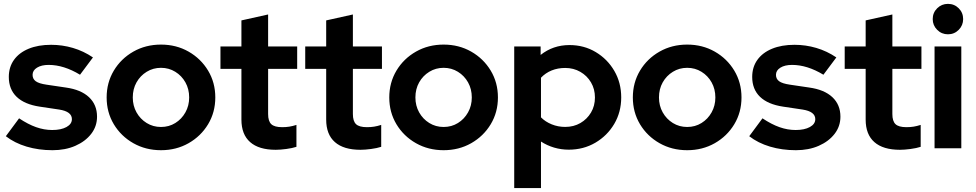

<svg xmlns="http://www.w3.org/2000/svg" viewBox="-20 -759 4995 983"><path d="M248.8 10Q177.5 10 116.2 -8.4Q54.9 -26.7 9.9 -61.6L77.7 -153.2Q123.5 -122.6 164.8 -108Q206 -93.4 247.2 -93.4Q292.9 -93.4 320.5 -108.7Q348.1 -124 348.1 -149Q348.1 -188 283 -198.1L183.2 -213Q105.3 -224.7 65.2 -263.3Q25.1 -302 25.1 -365Q25.1 -415.6 51.6 -452.5Q78.1 -489.5 126.7 -509.5Q175.3 -529.6 241.8 -529.6Q298.9 -529.6 353.3 -513.6Q407.8 -497.6 455.9 -465L389.7 -376.4Q306.7 -426.7 229.2 -426.7Q192.2 -426.7 169.5 -412.6Q146.8 -398.6 146.8 -375.9Q146.8 -354.7 163.1 -343Q179.3 -331.2 217.6 -325.6L317.5 -310.8Q394.6 -300 435.7 -261.4Q476.8 -222.7 476.8 -161.6Q476.8 -112.2 446.9 -73.6Q417.1 -35 365.8 -12.5Q314.6 10 248.8 10Z M804.2 10Q726 10 662.8 -25.8Q599.5 -61.7 562.7 -122.9Q526 -184.2 526 -260.1Q526 -335.9 562.7 -397.4Q599.5 -458.8 662.8 -494.8Q726 -530.7 804.2 -530.7Q882.4 -530.7 945.4 -494.8Q1008.4 -458.9 1045.4 -397.5Q1082.3 -336.1 1082.3 -260.1Q1082.3 -184.2 1045.4 -122.9Q1008.4 -61.6 945.4 -25.8Q882.4 10 804.2 10ZM804.2 -108.9Q845.1 -108.9 877.6 -129.2Q910.2 -149.4 929.3 -183.7Q948.5 -218 948.5 -260Q948.5 -302.9 929.4 -337.1Q910.3 -371.3 877.4 -391.5Q844.6 -411.8 804.2 -411.8Q763.9 -411.8 731 -391.5Q698.1 -371.3 678.9 -337.2Q659.8 -303.1 659.8 -260Q659.8 -218 678.9 -183.7Q698.1 -149.5 730.9 -129.2Q763.8 -108.9 804.2 -108.9Z M1391.8 7.9Q1305.3 7.9 1260.7 -31.4Q1216 -70.6 1216 -146.8V-406.5H1108.7V-521H1216V-654.5L1352.7 -684.9V-521H1501.5V-406.5H1352.7V-175.1Q1352.7 -138.6 1368.9 -123.3Q1385.1 -107.9 1424.7 -107.9Q1444.9 -107.9 1461.4 -110.6Q1477.9 -113.2 1497.7 -119.5V-7.3Q1476.5 -0.3 1445.5 3.8Q1414.5 7.9 1391.8 7.9Z M1825.8 7.9Q1739.3 7.9 1694.7 -31.4Q1650 -70.6 1650 -146.8V-406.5H1542.7V-521H1650V-654.5L1786.7 -684.9V-521H1935.5V-406.5H1786.7V-175.1Q1786.7 -138.6 1802.9 -123.3Q1819.1 -107.9 1858.7 -107.9Q1878.9 -107.9 1895.4 -110.6Q1911.9 -113.2 1931.7 -119.5V-7.3Q1910.5 -0.3 1879.5 3.8Q1848.5 7.9 1825.8 7.9Z M2251.2 10Q2173 10 2109.8 -25.8Q2046.5 -61.7 2009.7 -122.9Q1973 -184.2 1973 -260.1Q1973 -335.9 2009.7 -397.4Q2046.5 -458.8 2109.8 -494.8Q2173 -530.7 2251.2 -530.7Q2329.4 -530.7 2392.4 -494.8Q2455.4 -458.9 2492.4 -397.5Q2529.3 -336.1 2529.3 -260.1Q2529.3 -184.2 2492.4 -122.9Q2455.4 -61.6 2392.4 -25.8Q2329.4 10 2251.2 10ZM2251.2 -108.9Q2292.1 -108.9 2324.6 -129.2Q2357.2 -149.4 2376.3 -183.7Q2395.5 -218 2395.5 -260Q2395.5 -302.9 2376.4 -337.1Q2357.3 -371.3 2324.4 -391.5Q2291.6 -411.8 2251.2 -411.8Q2210.9 -411.8 2178 -391.5Q2145.1 -371.3 2125.9 -337.2Q2106.8 -303.1 2106.8 -260Q2106.8 -218 2125.9 -183.7Q2145.1 -149.5 2177.9 -129.2Q2210.8 -108.9 2251.2 -108.9Z M2612.7 204V-521H2747.9V-477.8Q2811.5 -528.3 2895.6 -528.3Q2970.3 -528.3 3030.2 -492.3Q3090.1 -456.4 3125.3 -395.9Q3160.5 -335.4 3160.5 -260.3Q3160.5 -185.2 3124.8 -124.6Q3089 -64.1 3028.2 -28.4Q2967.3 7.3 2891.8 7.3Q2853 7.3 2816.9 -3.4Q2780.8 -14.1 2749.7 -34.3V204ZM2873.6 -109.2Q2917.3 -109.2 2951.4 -129Q2985.6 -148.8 3005.8 -182.8Q3026 -216.8 3026 -259.8Q3026 -302.9 3005.8 -337.1Q2985.7 -371.4 2951.1 -391.2Q2916.6 -411.1 2873.8 -411.1Q2835.9 -411.1 2804.3 -398.3Q2772.8 -385.5 2749.7 -361.1V-158.2Q2772.1 -135.5 2804.6 -122.4Q2837.1 -109.2 2873.6 -109.2Z M3498.2 10Q3420 10 3356.8 -25.8Q3293.5 -61.7 3256.7 -122.9Q3220 -184.2 3220 -260.1Q3220 -335.9 3256.7 -397.4Q3293.5 -458.8 3356.8 -494.8Q3420 -530.7 3498.2 -530.7Q3576.4 -530.7 3639.4 -494.8Q3702.4 -458.9 3739.4 -397.5Q3776.3 -336.1 3776.3 -260.1Q3776.3 -184.2 3739.4 -122.9Q3702.4 -61.6 3639.4 -25.8Q3576.4 10 3498.2 10ZM3498.2 -108.9Q3539.1 -108.9 3571.6 -129.2Q3604.2 -149.4 3623.3 -183.7Q3642.5 -218 3642.5 -260Q3642.5 -302.9 3623.4 -337.1Q3604.3 -371.3 3571.4 -391.5Q3538.6 -411.8 3498.2 -411.8Q3457.9 -411.8 3425 -391.5Q3392.1 -371.3 3372.9 -337.2Q3353.8 -303.1 3353.8 -260Q3353.8 -218 3372.9 -183.7Q3392.1 -149.5 3424.9 -129.2Q3457.8 -108.9 3498.2 -108.9Z M4054.8 10Q3983.5 10 3922.2 -8.4Q3860.9 -26.7 3815.9 -61.6L3883.7 -153.2Q3929.5 -122.6 3970.8 -108Q4012 -93.4 4053.2 -93.4Q4098.9 -93.4 4126.5 -108.7Q4154.1 -124 4154.1 -149Q4154.1 -188 4089 -198.1L3989.2 -213Q3911.3 -224.7 3871.2 -263.3Q3831.1 -302 3831.1 -365Q3831.1 -415.6 3857.6 -452.5Q3884.1 -489.5 3932.7 -509.5Q3981.3 -529.6 4047.8 -529.6Q4104.9 -529.6 4159.3 -513.6Q4213.8 -497.6 4261.9 -465L4195.7 -376.4Q4112.7 -426.7 4035.2 -426.7Q3998.2 -426.7 3975.5 -412.6Q3952.8 -398.6 3952.8 -375.9Q3952.8 -354.7 3969.1 -343Q3985.3 -331.2 4023.6 -325.6L4123.5 -310.8Q4200.6 -300 4241.7 -261.4Q4282.8 -222.7 4282.8 -161.6Q4282.8 -112.2 4252.9 -73.6Q4223.1 -35 4171.8 -12.5Q4120.6 10 4054.8 10Z M4587.8 7.9Q4501.3 7.9 4456.7 -31.4Q4412 -70.6 4412 -146.8V-406.5H4304.7V-521H4412V-654.5L4548.7 -684.9V-521H4697.5V-406.5H4548.7V-175.1Q4548.7 -138.6 4564.9 -123.3Q4581.1 -107.9 4620.7 -107.9Q4640.9 -107.9 4657.4 -110.6Q4673.9 -113.2 4693.7 -119.5V-7.3Q4672.5 -0.3 4641.5 3.8Q4610.5 7.9 4587.8 7.9Z M4764.7 0V-521H4901.7V0ZM4833.2 -583.4Q4801 -583.4 4778.1 -606.3Q4755.3 -629.1 4755.3 -661.3Q4755.3 -694 4778.1 -716.6Q4801 -739.2 4833.2 -739.2Q4865.9 -739.2 4888.5 -716.6Q4911.1 -694 4911.1 -661.3Q4911.1 -629.1 4888.5 -606.3Q4865.9 -583.4 4833.2 -583.4Z"/></svg>

Font: Red Hat Display VF
Style: Regular
Weight: 300
Designer: Pentagram, MCKL
Foundry: Pentagram, MCKL
Version: Version 1.023